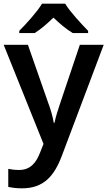

<svg xmlns="http://www.w3.org/2000/svg" viewBox="-20 -786 585 1046"><path d="M335 -766H209C182 -721 123 -656 85 -618V-606H169C204 -628 236 -656 271 -690C307 -656 341 -627 376 -606H460V-618C424 -655 362 -721 335 -766ZM0 -542 217 -2 198 46C177 101 145 140 84 140C61 140 39 137 25 134V232C42 236 66 240 100 240C218 240 276 173 318 60L545 -542H415L311 -233C297 -193 283 -148 277 -117H273C267 -153 255 -193 240 -233L132 -542Z"/></svg>

Font: Noto Sans Syriac SemiBold
Style: Regular
Weight: 600
Designer: Patrick Giasson and the Monotype Design Team
Foundry: Monotype Imaging Inc.
Version: Version 3.000